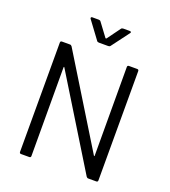

<svg xmlns="http://www.w3.org/2000/svg" viewBox="-158 -1008 992 1123"><g transform="rotate(20 338.0 -447.0)"><path d="M511 -690Q511 -700 521 -700H572Q582 -700 582 -690V-10Q582 0 572 0H522Q515 0 510 -7L169 -562Q168 -565 167 -565Q166 -565 165 -564.5Q164 -564 164 -561L165 -10Q165 0 155 0H104Q94 0 94 -10V-690Q94 -700 104 -700H154Q161 -700 166 -693L507 -138Q508 -135 509 -135Q510 -135 511 -135.5Q512 -136 512 -139ZM216 -882Q214 -884 214 -888Q214 -890 216 -892Q218 -894 222 -894H262Q271 -894 275 -888L336 -806Q337 -805 339 -805Q341 -805 342 -806L402 -888Q406 -894 415 -894H455Q461 -894 462.5 -891.5Q464 -889 464 -888Q464 -885 461 -882L380 -774Q376 -768 367 -768H309Q300 -768 296 -774Z"/></g></svg>

Font: LinhAnh
Style: Regular
Weight: 400
Designer: Jeremy Tribby
Foundry: Tribby Type
Version: Version 1.408